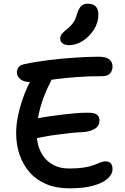

<svg xmlns="http://www.w3.org/2000/svg" viewBox="-20 -1019 679 1046"><path d="M358 7Q287 7 233 -15.5Q179 -38 142.5 -79Q106 -120 87 -175Q68 -230 68 -293Q68 -335 76.5 -380Q85 -425 99.5 -468.5Q114 -512 132 -551Q148 -585 170.5 -607.5Q193 -630 223 -630Q238 -630 248.5 -624.5Q259 -619 262 -608Q265 -597 258 -578Q239 -543 221 -497Q203 -451 191.5 -399.5Q180 -348 180 -293Q180 -236 201.5 -192.5Q223 -149 263 -125Q303 -101 356 -101Q404 -101 437.5 -106.5Q471 -112 492 -120Q513 -128 527.5 -134Q542 -140 554 -140Q574 -140 583.5 -129Q593 -118 593 -98Q593 -70 566.5 -46Q540 -22 488 -7.5Q436 7 358 7ZM174 -265Q152 -260 139.5 -266.5Q127 -273 121.5 -287Q116 -301 116 -316Q116 -337 134 -353Q152 -369 182 -374Q212 -380 246.5 -385Q281 -390 317.5 -394.5Q354 -399 390 -402Q426 -405 460 -405Q495 -405 508.5 -394Q522 -383 522 -364Q522 -333 497.5 -318Q473 -303 439 -300Q400 -298 363 -294Q326 -290 291.5 -285.5Q257 -281 227.5 -275.5Q198 -270 174 -265ZM145 -572Q110 -572 91 -587.5Q72 -603 72 -626Q72 -638 80 -651Q88 -664 110 -669Q174 -683 249 -692Q324 -701 395 -705.5Q466 -710 517 -710Q558 -710 575.5 -695.5Q593 -681 593 -657Q593 -634 579.5 -619Q566 -604 537 -604Q457 -604 395 -599Q333 -594 286 -588Q239 -582 204.5 -577Q170 -572 145 -572ZM356 -773Q333 -773 320.5 -783Q308 -793 308 -809Q308 -824 318 -835.5Q328 -847 347 -862Q371 -882 382 -900Q393 -918 401 -947Q411 -977 424.5 -988Q438 -999 458 -999Q487 -999 501.5 -984Q516 -969 516 -939Q516 -897 492 -858.5Q468 -820 431.5 -796.5Q395 -773 356 -773Z"/></svg>

Font: Shantell Sans Medium
Style: Regular
Weight: 500
Designer: Stephen Nixon, Anya Danilova, Shantell Martin
Foundry: Arrow Type
Version: Version 1.011;[c5ecc13dd]